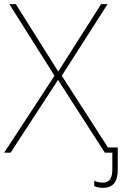

<svg xmlns="http://www.w3.org/2000/svg" viewBox="-23 -734 586 923"><path d="M472 169Q446 169 430 160V135Q438 139 449.5 141.5Q461 144 472 144Q517 144 517 81V0H481L256 -350L28 0H-3L239 -370L22 -714H53L257 -390L463 -714H494L274 -370L496 -25H543V84Q543 169 472 169Z"/></svg>

Font: Noto Sans Thin
Style: Regular
Weight: 100
Designer: Monotype Design Team
Foundry: Monotype Imaging Inc.
Version: Version 2.007